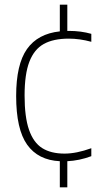

<svg xmlns="http://www.w3.org/2000/svg" viewBox="-20 -680 422 820"><path d="M85 -272Q85 -180 104 -125.5Q123 -71 160.2 -47.5Q197.5 -24 255.5 -24Q306.5 -24 370 -47V-13Q319 6 267.5 8.5V120H235.5V8.5Q143 4 96 -62Q49 -128 49 -270Q49 -405 95.2 -470.5Q141.5 -536 235.5 -546V-660H267.5V-548H275Q325.5 -548 370 -535.5V-501.5Q320.5 -515 273.5 -515Q208 -515 167 -492.2Q126 -469.5 105.5 -416.5Q85 -363.5 85 -272Z"/></svg>

Font: Encode Sans Semi Condensed Thin
Style: Regular
Weight: 250
Width: 4
Designer: Multiple Designers
Foundry: Impallari Type
Version: Version 2.000